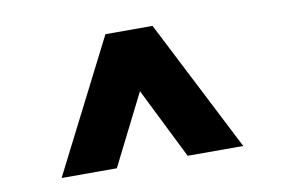

<svg xmlns="http://www.w3.org/2000/svg" viewBox="-49 -775 748 510"><g transform="rotate(-10 325.0 -520.0)"><path d="M80 -342 261 -698H388L570 -342H420L325 -533L229 -342Z"/></g></svg>

Font: Azeret Mono Thin
Style: Bold
Weight: 700
Version: Version 1.002